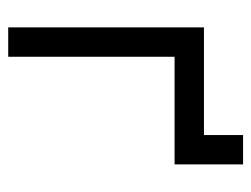

<svg xmlns="http://www.w3.org/2000/svg" viewBox="-94 -532 626 479"><g transform="rotate(90 219.5 -293.0)"><path d="M317.4 -488.3V-585.9H390.6V-415H122.1V0H48.8V-488.3Z"/></g></svg>

Font: Sanitrixie
Style: Regular
Weight: 400
Designer: Jayvee D. Enaguas (Grand Chaos)
Version: Version 1.1 - 6/9/2013